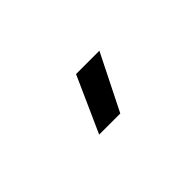

<svg xmlns="http://www.w3.org/2000/svg" viewBox="-8 -1003 602 602"><g transform="rotate(-45 293.0 -702.0)"><path d="M214.4 -609.4 297.4 -794.9H400.9L308.1 -609.4Z"/></g></svg>

Font: Cascadia Code NF
Style: Regular
Weight: 400
Monospace: yes
Designer: Aaron Bell
Foundry: Saja Typeworks
Version: Version 2404.023; ttfautohint (v1.8.4)